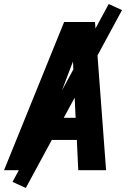

<svg xmlns="http://www.w3.org/2000/svg" viewBox="-29 -844 649 952"><path d="M-9 0 289 -735H442L497 0H359L352 -150H185L128 0ZM227 -260H346L335 -490Q335 -502 334 -514.5Q333 -527 333 -539Q328 -527 323.5 -514.5Q319 -502 314 -490ZM99 88 33 58 510 -824 576 -794Z"/></svg>

Font: Iosevka SS04 XBd Ex
Style: Italic
Weight: 800
Width: 7
Italic angle: -9°
Monospace: yes
Designer: Belleve Invis
Foundry: Belleve Invis
Version: Version 19.0.0; ttfautohint (v1.8.4)